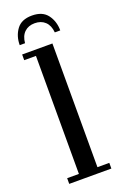

<svg xmlns="http://www.w3.org/2000/svg" viewBox="-131 -690 462 730"><g transform="rotate(-20 100.0 -325.0)"><path d="M16 0V-23H63.5V-500.5H16V-523.5H138.5V-23H186.5V0ZM101 -650Q144 -650 163.8 -623.2Q183.5 -596.5 183.5 -560H161.5Q159 -588.5 143 -603.8Q127 -619 101 -619Q75.5 -619 59.5 -603.8Q43.5 -588.5 41 -560H19.5Q19.5 -596.5 39 -623.2Q58.5 -650 101 -650Z"/></g></svg>

Font: Imbue 50pt
Style: Regular
Weight: 400
Designer: Tyler Finck
Foundry: Etcetera Type Company
Version: Version 1.102; ttfautohint (v1.8.3)